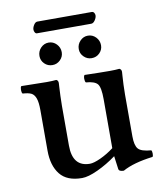

<svg xmlns="http://www.w3.org/2000/svg" viewBox="-81 -765 714 841"><g transform="rotate(-10 276.5 -344.5)"><path d="M378.9 -2Q372.6 -44.4 371.1 -60.1Q330.6 -30.3 287.4 -10.3Q244.1 9.8 216.8 9.8Q149.4 9.8 118.7 -29.3Q87.9 -68.4 87.9 -134.8V-314.9Q87.9 -350.1 81.3 -367.9Q74.7 -385.7 62 -392.1Q49.3 -398.4 23.9 -399.9Q19.5 -404.3 19.5 -416.5Q19.5 -428.7 23.9 -433.1Q98.1 -431.2 137.2 -431.2Q161.6 -431.2 179.2 -433.1Q188 -429.7 188 -418Q188 -416 187 -400.4Q186 -384.8 185.1 -361.3Q184.1 -337.9 184.1 -316.9V-140.1Q184.1 -45.9 261.2 -45.9Q278.8 -45.9 309.6 -60.1Q340.3 -74.2 369.1 -96.2V-124V-314Q369.1 -366.2 356.7 -381.6Q344.2 -397 305.2 -399.9Q300.8 -404.3 300.8 -416.5Q300.8 -428.7 305.2 -433.1Q377.4 -431.2 417 -431.2Q442.4 -431.2 460 -433.1Q469.2 -429.2 469.2 -418Q469.2 -416 468 -400.4Q466.8 -384.8 465.8 -361.3Q464.8 -337.9 464.8 -316.9V-131.8Q464.8 -91.3 478.3 -75.9Q491.7 -60.5 536.1 -57.1Q539.1 -52.7 539.3 -42.5Q539.6 -32.2 536.1 -27.8Q449.7 -17.1 401.9 9.8Q380.4 9.8 378.9 -2ZM125 -548.8Q125 -569.8 139.6 -585Q154.3 -600.1 174.8 -600.1Q194.8 -600.1 209.5 -585Q224.1 -569.8 224.1 -548.8Q224.1 -528.8 209.5 -514.4Q194.8 -500 174.8 -500Q153.8 -500 139.4 -514.4Q125 -528.8 125 -548.8ZM299.8 -548.8Q299.8 -569.8 314.5 -585Q329.1 -600.1 349.1 -600.1Q369.6 -600.1 384.3 -585Q398.9 -569.8 398.9 -548.8Q398.9 -528.8 384.5 -514.4Q370.1 -500 349.1 -500Q329.1 -500 314.5 -514.4Q299.8 -528.8 299.8 -548.8ZM373 -648.9H131.8Q126 -648.9 122.6 -654.8Q119.1 -660.6 119.1 -667Q119.1 -676.8 126.2 -688Q133.3 -699.2 142.1 -699.2H383.8Q390.6 -699.2 394.3 -693.6Q397.9 -688 397.9 -682.1Q397.9 -671.9 390.1 -660.4Q382.3 -648.9 373 -648.9Z"/></g></svg>

Font: Common Serif Medium
Style: Regular
Weight: 500
Designer: Philipp H. Poll, Khaled Hosny
Foundry: Stefan Peev, Context Ltd.
Version: Version 1.026